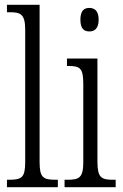

<svg xmlns="http://www.w3.org/2000/svg" viewBox="-20 -780 511 800"><path d="M9 0H221V-31H214C160 -31 145 -39 145 -105V-760H9V-729H21C65 -729 85 -722 85 -656V-105C85 -39 70 -31 16 -31H9Z M352 -649C374 -649 391 -661 391 -698C391 -735 374 -747 352 -747C330 -747 315 -735 315 -698C315 -661 330 -649 352 -649ZM249 0H462V-31H451C402 -31 386 -40 386 -106V-536H259V-505H267C314 -505 327 -495 327 -430V-104C327 -40 310 -31 262 -31H249Z"/></svg>

Font: Noto Serif Georgian ExtraCondensed Light
Style: Regular
Weight: 300
Width: 2
Designer: Monotype Design Team, Akaki Razmadze
Foundry: Google LLC
Version: Version 2.003